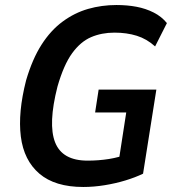

<svg xmlns="http://www.w3.org/2000/svg" viewBox="-20 -735 701 765"><path d="M312 10Q199 10 137 -43Q75 -96 63 -191Q51 -286 84 -415Q109 -500 145.5 -557Q182 -614 229.5 -649Q277 -684 331 -699.5Q385 -715 444 -715Q487 -715 524 -708Q561 -701 592.5 -685Q624 -669 645 -643L598 -550Q565 -580 525 -592.5Q485 -605 436 -605Q385 -605 343 -587Q301 -569 267.5 -523Q234 -477 209 -390Q171 -241 199.5 -168Q228 -95 329 -95Q373 -95 414 -101.5Q455 -108 493 -123L451 -80L483 -287H359L373 -378H603L550 -43Q519 -28 479.5 -16Q440 -4 396.5 3Q353 10 312 10Z"/></svg>

Font: Nunito Sans 7pt Condensed
Style: Bold Italic
Weight: 700
Width: 3
Italic angle: -9°
Designer: Vernon Adams
Foundry: Vernon Adams
Version: Version 3.101;gftools[0.9.27]